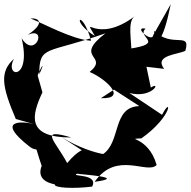

<svg xmlns="http://www.w3.org/2000/svg" viewBox="-22 -831 916 923"><path d="M682 -510 767 -500C716 -567 838 -569 869 -587C897 -682 806 -597 718 -683C730 -606 761 -626 799 -811L715 -663C710 -621 615 -707 678 -693C630 -653 780 -623 596 -596L610 -566C612 -636 588 -727 626 -753C436 -611 371 -771 434 -658C312 -732 371 -797 416 -635C322 -642 188 -718 125 -742C158 -746 203 -725 111 -663C210 -708 147 -544 82 -647C131 -442 -3 -457 45 -548C-24 -486 -14 -418 54 -259L142 -234C92 -248 -53 -260 123 -124C171 -92 136 -156 181 -26C235 -113 95 28 241 55C236 73 335 77 421 66C454 1 311 20 349 4C367 8 597 21 433 43C539 -109 687 10 731 -38C691 -179 573 -160 658 -166C808 -272 805 -374 757 -279L600 -384C710 -355 756 -445 703 -410ZM371 -109C389 -113 356 -114 301 -47C245 -153 160 -218 321 -170C102 -170 130 -276 182 -387L159 -468C174 -508 199 -546 167 -474C166 -616 204 -571 485 -671C327 -550 506 -565 409 -485C486 -453 594 -354 463 -359L526 -400L648 -321C515 -317 562 -145 470 -88C556 -89 443 -69 275 -171Z"/></svg>

Font: Asimov Silicon
Style: Regular
Weight: 400
Designer: Google
Version: Version 2.000980; 2014